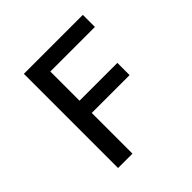

<svg xmlns="http://www.w3.org/2000/svg" viewBox="-172 -799 944 944"><g transform="rotate(-45 300.0 -327.5)"><path d="M126 0V-655H536V-571H226V-368H489V-283H226V0Z"/></g></svg>

Font: Source Code Pro ExtraLight Medium
Style: Regular
Weight: 500
Monospace: yes
Version: Version 1.018;hotconv 1.0.116;makeotfexe 2.5.65601